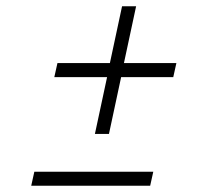

<svg xmlns="http://www.w3.org/2000/svg" viewBox="-20 -594 639 615"><path d="M80 1 90 -44H471L461 1ZM284 -165 323 -347H154L164 -392H332L371 -574H416L377 -392H545L535 -347H368L329 -165Z"/></svg>

Font: Red Hat Text VF
Style: Italic
Weight: 300
Italic angle: -12°
Designer: Pentagram, MCKL
Foundry: Pentagram, MCKL
Version: Version 1.023